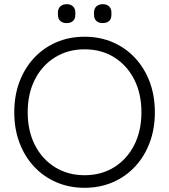

<svg xmlns="http://www.w3.org/2000/svg" viewBox="-20 -885 806 915"><path d="M718 -350Q718 -271 693.5 -205.5Q669 -140 624 -91.5Q579 -43 517.5 -16.5Q456 10 383 10Q310 10 248.5 -16.5Q187 -43 142 -91.5Q97 -140 72.5 -205.5Q48 -271 48 -350Q48 -429 72.5 -494.5Q97 -560 142 -608.5Q187 -657 248.5 -683.5Q310 -710 383 -710Q456 -710 517.5 -683.5Q579 -657 624 -608.5Q669 -560 693.5 -494.5Q718 -429 718 -350ZM654 -350Q654 -439 619.5 -506.5Q585 -574 524 -612Q463 -650 383 -650Q304 -650 242.5 -612Q181 -574 146.5 -506.5Q112 -439 112 -350Q112 -261 146.5 -193.5Q181 -126 242.5 -88Q304 -50 383 -50Q463 -50 524 -88Q585 -126 619.5 -193.5Q654 -261 654 -350ZM469 -775Q450 -775 439 -785.5Q428 -796 428 -815V-825Q428 -844 439.5 -854.5Q451 -865 470 -865Q489 -865 500 -854.5Q511 -844 511 -825V-815Q511 -795 500 -785Q489 -775 469 -775ZM297 -775Q278 -775 267 -785.5Q256 -796 256 -815V-825Q256 -844 267.5 -854.5Q279 -865 298 -865Q317 -865 328 -854.5Q339 -844 339 -825V-815Q339 -795 328 -785Q317 -775 297 -775Z"/></svg>

Font: Quicksand Light
Style: Regular
Weight: 400
Version: Version 3.004